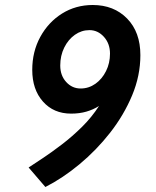

<svg xmlns="http://www.w3.org/2000/svg" viewBox="-20 -734 624 768"><path d="M351 -714Q435.5 -714 488.5 -659.8Q541.5 -605.5 541.5 -513.5Q541.5 -431.5 508.5 -352.5Q475.5 -273.5 420.5 -203.2Q365.5 -133 298 -77Q230.5 -21 161.5 14L94.5 -64Q115.5 -78 150.8 -101.2Q186 -124.5 227.2 -156Q268.5 -187.5 307.8 -226.2Q347 -265 376 -310Q353 -295.5 325.5 -287.5Q298 -279.5 264.5 -279.5Q194.5 -279.5 151.8 -327.8Q109 -376 109 -454.5Q109 -527.5 141.2 -586.5Q173.5 -645.5 228.2 -679.8Q283 -714 351 -714ZM338 -613.5Q306 -613.5 279.5 -594.8Q253 -576 237 -543.8Q221 -511.5 221 -472Q221 -432 244.8 -406Q268.5 -380 302.5 -380Q335 -380 361.8 -399Q388.5 -418 404.2 -449.8Q420 -481.5 420 -519.5Q420 -559.5 395.8 -586.5Q371.5 -613.5 338 -613.5Z"/></svg>

Font: Cabin Condensed
Style: Bold Italic
Weight: 700
Width: 3
Italic angle: -10°
Designer: Pablo Impallari
Foundry: Pablo Impallari. http://www.impallari.com Igino Marini. http://www.ikern.com
Version: Version 3.001; ttfautohint (v1.8.3)